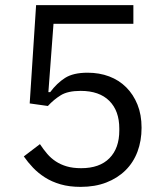

<svg xmlns="http://www.w3.org/2000/svg" viewBox="-20 -718 640 750"><path d="M501 -625H189L169 -358H176Q202 -393 234 -413.5Q266 -434 322 -434Q368 -434 406.5 -419.5Q445 -405 473 -377Q501 -349 517 -309.5Q533 -270 533 -219Q533 -168 517 -125.5Q501 -83 470 -52.5Q439 -22 395 -5Q351 12 295 12Q251 12 216.5 2Q182 -8 155.5 -25Q129 -42 109 -63Q89 -84 73 -107L136 -155Q150 -134 164.5 -117Q179 -100 198 -87.5Q217 -75 241 -68Q265 -61 297 -61Q369 -61 407.5 -100Q446 -139 446 -208V-216Q446 -285 407 -324Q368 -363 295 -363Q245 -363 217.5 -346Q190 -329 167 -304L96 -314L121 -698H501Z"/></svg>

Font: IBM Plex Mono
Style: Regular
Weight: 400
Monospace: yes
Designer: Mike Abbink, Paul van der Laan, Pieter van Rosmalen
Foundry: Bold Monday
Version: Version 2.3